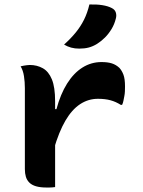

<svg xmlns="http://www.w3.org/2000/svg" viewBox="-20 -834 640 857"><path d="M220 -347H232Q250 -414 279.5 -461Q309 -508 348 -532.5Q387 -557 433 -557Q461 -557 479.5 -551Q498 -545 513 -531Q524 -519 531 -500.5Q538 -482 538 -448Q538 -437 537.5 -426Q537 -415 535 -405Q533 -395 531 -384.5Q529 -374 525 -366H519Q497 -380 473 -386.5Q449 -393 417 -393Q374 -393 337.5 -369Q301 -345 272 -295.5Q243 -246 220 -167ZM226 1Q219 2 212.5 2.5Q206 3 200 3Q194 3 187 3Q160 3 141 -2.5Q122 -8 111 -19Q100 -30 95.5 -45Q91 -60 91 -79Q91 -119 91 -157Q91 -195 91 -231.5Q91 -268 91 -302.5Q91 -337 91 -372Q91 -407 91 -441Q91 -468 87 -494Q83 -520 72 -538Q80 -540 86.5 -541Q93 -542 100 -543Q107 -544 113 -544Q145 -544 171 -529.5Q197 -515 211.5 -480Q226 -445 226 -382Q226 -343 226 -302.5Q226 -262 226 -222.5Q226 -183 226 -144.5Q226 -106 226 -69.5Q226 -33 226 1ZM379 -814Q411 -815 436.5 -811Q462 -807 479 -798Q493 -791 497 -778Q501 -765 497 -751Q491 -726 478 -704.5Q465 -683 448.5 -666.5Q432 -650 413 -638Q395 -627 376.5 -622Q358 -617 334 -617Q314 -617 297.5 -621.5Q281 -626 266 -635Q297 -663 318.5 -689.5Q340 -716 355 -746Q370 -776 379 -814Z"/></svg>

Font: Recursive Monospace Casual
Style: Bold
Weight: 700
Version: Version 1.047